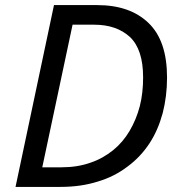

<svg xmlns="http://www.w3.org/2000/svg" viewBox="-20 -734 707 754"><path d="M217 0H41L192 -714H361C447 -714 514 -691 563 -644C612 -597 636 -526 636 -429C636 -380 630 -333 619 -290C607 -246 590 -206 567 -171C544 -136 515 -105 481 -80C447 -54 408 -34 364 -21C320 -7 271 0 217 0ZM146 -77H222C263 -77 301 -83 335 -95C368 -106 398 -123 424 -144C450 -165 472 -191 489 -220C506 -249 520 -282 529 -317C538 -352 542 -390 542 -430C542 -503 525 -556 490 -589C455 -621 408 -637 350 -637H265L146 -77Z"/></svg>

Font: NameLogos Sans
Style: Italic
Weight: 500
Version: Version 0.1